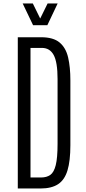

<svg xmlns="http://www.w3.org/2000/svg" viewBox="-20 -1071 486 1091"><path d="M81.1 0V-859.4H213.4Q283.2 -859.4 318.8 -829.3Q354.5 -799.3 367.2 -744.1Q379.9 -689 379.9 -614.3V-246.1Q379.9 -156.7 363.5 -102.8Q347.2 -48.8 310.1 -24.4Q272.9 0 210.4 0ZM153.3 -62.5H213.4Q245.1 -62.5 265.9 -77.1Q286.6 -91.8 296.9 -133.1Q307.1 -174.3 307.1 -253.4V-622.1Q307.1 -717.3 285.2 -758.1Q263.2 -798.8 217.8 -798.8H153.3ZM168 -927.7 108.9 -1051.3H166.5L208.5 -965.8L250.5 -1051.3H307.6L249 -927.7Z"/></svg>

Font: Antonio Thin
Style: Regular
Weight: 250
Designer: Vernon Adams
Foundry: Vernon Adams
Version: Version 1.002